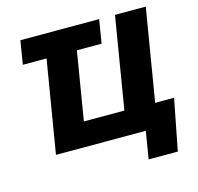

<svg xmlns="http://www.w3.org/2000/svg" viewBox="-125 -859 1201 1164"><g transform="rotate(-15 476.0 -277.5)"><path d="M78.1 -579.5 102.3 -727.3H596.6L572.4 -579.5H417.3L346.6 -152H600.9L696 -727.3H889.2L793.3 -149.1H911.9L849.4 171.9H666.2L694.6 0H130.7L226.9 -579.5Z"/></g></svg>

Font: Inter P Black
Style: Italic
Weight: 900
Italic angle: -9.40001°
Designer: Rasmus Andersson
Foundry: rsms
Version: Version 3.018;git-588b23468